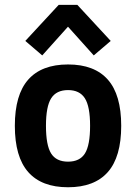

<svg xmlns="http://www.w3.org/2000/svg" viewBox="-20 -763 559 789"><path d="M259.6 6.5Q151.1 6.5 96 -55.9Q41 -118.3 41 -246Q41 -373.6 96 -435.8Q151.1 -498.1 259.6 -498.1Q368 -498.1 423.1 -435.8Q478.1 -373.6 478.1 -246Q478.1 -118.3 423.1 -55.9Q368 6.5 259.6 6.5ZM259.6 -98.7Q307.9 -98.7 329.1 -132.5Q350.2 -166.3 350.2 -246Q350.2 -325.6 328.7 -359.2Q307.3 -392.8 259.6 -392.8Q211.8 -392.8 190.4 -359.2Q168.9 -325.6 168.9 -246Q168.9 -166.3 190 -132.5Q211.2 -98.7 259.6 -98.7ZM153.6 -535.3 84 -594.8 221.1 -742.9H297.9L435 -594.8L365.3 -535.3L259.4 -653.3Z"/></svg>

Font: Anaheim
Style: Regular
Weight: 400
Designer: Vernon Adams
Foundry: Vernon Adams
Version: Version 2.001